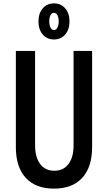

<svg xmlns="http://www.w3.org/2000/svg" viewBox="-20 -1102 640 1138"><path d="M74 -800H188V-240Q188 -170 218 -130Q248 -90 302 -90Q356 -90 386 -130Q416 -170 416 -240V-800H526V-230Q526 -112 467.5 -48Q409 16 300 16Q191 16 132.5 -48Q74 -112 74 -230ZM300 -868Q259 -868 233.5 -897.5Q208 -927 208 -975Q208 -1023 233.5 -1052.5Q259 -1082 300 -1082Q341 -1082 366.5 -1052.5Q392 -1023 392 -975Q392 -927 366.5 -897.5Q341 -868 300 -868ZM300 -924Q313 -924 320.5 -938.5Q328 -953 328 -975Q328 -998 320.5 -1012Q313 -1026 300 -1026Q287 -1026 279.5 -1012Q272 -998 272 -975Q272 -953 279.5 -938.5Q287 -924 300 -924Z"/></svg>

Font: Martian Mono Condensed
Style: Regular
Weight: 400
Width: 3
Designer: Roman Shamin
Foundry: Evil Martians
Version: Version 1.000